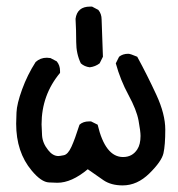

<svg xmlns="http://www.w3.org/2000/svg" viewBox="-20 -568 540 582"><path d="M352 -6Q317 -6 294 -21.5Q271 -37 246 -55Q197 -14 154 -14Q152 -14 128.5 -15Q105 -16 76 -51Q29 -107 29 -193Q29 -201 30 -227Q31 -253 47 -297Q63 -341 88 -380Q102 -393 122 -393L133 -392L152 -382Q162 -370 162 -353V-347Q106 -280 106 -191Q106 -181 107.5 -157.5Q109 -134 126 -113Q140 -95 157 -95Q161 -95 173.5 -97.5Q186 -100 196.5 -123Q207 -146 221 -190Q232 -200 250 -200H256L276 -190Q299 -92 353 -92Q381 -92 396 -115Q406 -130 406 -156Q406 -170 400 -202.5Q394 -235 369.5 -280Q345 -325 331 -376L341 -396Q352 -405 369 -405Q375 -405 396 -396Q427 -339 454 -280.5Q481 -222 481 -175Q481 -128 475.5 -103.5Q470 -79 433 -42.5Q396 -6 352 -6ZM252 -364Q236 -366 225 -376Q211 -405 211 -440.5Q211 -476 209 -511Q214 -548 253 -548H259L278 -538Q288 -526 288 -509L292 -396L282 -376Q269 -366 252 -364Z"/></svg>

Font: Xiaolai Mono SC
Style: Regular
Weight: 400
Monospace: yes
Designer: LXGW / Nozomi Seto
Version: Version 3.113;September 30, 2024